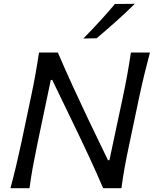

<svg xmlns="http://www.w3.org/2000/svg" viewBox="-20 -989 808 1009"><path d="M35 0Q51 -59.5 64 -114.5Q77 -169.5 91.5 -236L141.5 -473Q156 -541 166 -597Q176 -653 185 -713H284Q323.5 -621 362.5 -536Q401.5 -451 440.5 -369L547.5 -147H555L624.5 -473.5Q639 -541.5 649 -597.5Q659 -653.5 668 -713H768Q752 -653.5 738.5 -597.5Q725 -541.5 710.5 -473.5L660.5 -236Q646 -169 636 -114.2Q626 -59.5 618 0H522Q489 -77.5 450.2 -161Q411.5 -244.5 362.5 -345.5L254.5 -569H247L177 -235.5Q163 -168.5 153 -114Q143 -59.5 135 0ZM418 -786.5Q462 -831.5 503.8 -876.8Q545.5 -922 584 -968L688.5 -969Q641.5 -922.5 591 -877.5Q540.5 -832.5 488 -788Z"/></svg>

Font: Commissioner Flair
Style: Italic
Weight: 400
Italic angle: -12°
Designer: Kostas Bartsokas
Foundry: Kostas Bartsokas
Version: Version 1.000; ttfautohint (v1.8.3)